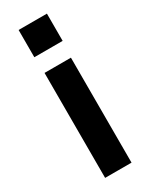

<svg xmlns="http://www.w3.org/2000/svg" viewBox="-185 -739 615 781"><g transform="rotate(-30 122.5 -348.5)"><path d="M60 -493H184V0H60ZM56 -697H189V-569H56Z"/></g></svg>

Font: Hanken Grotesk
Style: Bold
Weight: 700
Designer: Alfredo Marco Pradil
Foundry: Hanken Design Co.
Version: Version 3.014